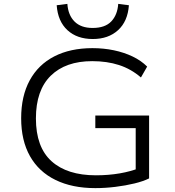

<svg xmlns="http://www.w3.org/2000/svg" viewBox="-20 -961 901 989"><path d="M471 8Q352 8 266 -34Q180 -76 134.5 -156.5Q89 -237 89 -352Q89 -466 133 -547Q177 -628 259.5 -670.5Q342 -713 456 -713Q514 -713 566.5 -702Q619 -691 663 -670Q707 -649 738 -618L706 -562Q655 -606 593 -626Q531 -646 455 -646Q318 -646 241.5 -571Q165 -496 165 -351Q165 -203 245.5 -130.5Q326 -58 474 -58Q539 -58 597 -68Q655 -78 702 -97L679 -56V-301H471V-366H748V-42Q718 -27 672.5 -16Q627 -5 574.5 1.5Q522 8 471 8ZM458 -760Q377 -760 327.5 -805.5Q278 -851 272 -934L327 -941Q331 -883 364 -850Q397 -817 457 -817Q521 -817 553 -850.5Q585 -884 589 -941L644 -934Q638 -851 588 -805.5Q538 -760 458 -760Z"/></svg>

Font: Nunito Sans 7pt SemiExpanded Light
Style: Regular
Weight: 300
Width: 6
Designer: Vernon Adams
Foundry: Vernon Adams
Version: Version 3.101;gftools[0.9.27]